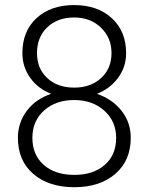

<svg xmlns="http://www.w3.org/2000/svg" viewBox="-20 -741 594 770"><path d="M485.8 -527.8Q485.8 -472.7 453.6 -429Q421.4 -385.3 368.7 -364.7Q430.2 -343.8 467.3 -296.9Q504.4 -250 504.4 -188.5Q504.4 -97.2 442.4 -43.7Q380.4 9.8 278.3 9.8Q175.3 9.8 113.5 -43.5Q51.8 -96.7 51.8 -188.5Q51.8 -249 87.4 -296.4Q123 -343.8 185.1 -364.7Q132.3 -385.3 101.1 -429Q69.8 -472.7 69.8 -527.8Q69.8 -616.2 126.7 -668.5Q183.6 -720.7 277.3 -720.7Q371.1 -720.7 428.5 -668Q485.8 -615.2 485.8 -527.8ZM445.8 -188Q445.8 -254.4 398.4 -297.1Q351.1 -339.8 277.3 -339.8Q203.6 -339.8 156.7 -297.9Q109.9 -255.9 109.9 -188Q109.9 -120.1 155.3 -79.8Q200.7 -39.6 278.3 -39.6Q354 -39.6 399.9 -79.6Q445.8 -119.6 445.8 -188ZM427.2 -528.3Q427.2 -589.4 385 -630.1Q342.8 -670.9 277.3 -670.9Q210.9 -670.9 169.7 -631.6Q128.4 -592.3 128.4 -528.3Q128.4 -465.8 169.7 -427.7Q210.9 -389.6 277.8 -389.6Q343.8 -389.6 385.5 -428Q427.2 -466.3 427.2 -528.3Z"/></svg>

Font: Roboto Light
Style: Regular
Weight: 300
Designer: Google
Version: Version 2.134; 2016; ttfautohint (v1.6)